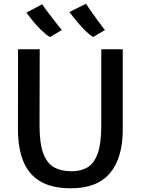

<svg xmlns="http://www.w3.org/2000/svg" viewBox="-20 -1009 760 1037"><path d="M363.5 8Q260 8 196.8 -30Q133.5 -68 105.2 -139.5Q77 -211 77 -311L77.5 -743H194.5L193.5 -333.5Q193.5 -234 213.8 -180Q234 -126 272.8 -105Q311.5 -84 367 -84Q417 -84 452.8 -105.2Q488.5 -126.5 507.8 -180.5Q527 -234.5 527 -333.5V-743H643V-309Q643 -156 574 -74Q505 8 363.5 8ZM483 -809Q464.5 -820 442.5 -841.5Q420.5 -863 397.8 -890Q375 -917 355 -944L445 -989Q446 -986 456 -971.2Q466 -956.5 480.5 -936.2Q495 -916 509.5 -896Q524 -876 534.5 -862.2Q545 -848.5 547 -847ZM250 -809Q230.5 -820 207.8 -841.5Q185 -863 162.8 -889.2Q140.5 -915.5 123 -941L208 -986Q209 -983.5 219.2 -969Q229.5 -954.5 244.8 -934.8Q260 -915 275.2 -895.5Q290.5 -876 301.2 -862.2Q312 -848.5 314 -847Z"/></svg>

Font: Tracken
Style: Regular
Weight: 400
Designer: Eben Sorkin
Foundry: Eben Sorkin
Version: Version 2.001